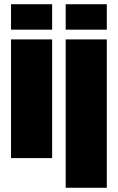

<svg xmlns="http://www.w3.org/2000/svg" viewBox="-20 -746 556 906"><path d="M32 0V-560H226V0ZM32 -606V-726H226V-606ZM290 140V-560H484V140ZM290 -606V-726H484V-606Z"/></svg>

Font: Tektur Condensed ExtraBold
Style: Regular
Weight: 800
Width: 3
Designer: Adam Jagosz
Foundry: Adam Jagosz
Version: Version 1.005;gftools[0.9.30]